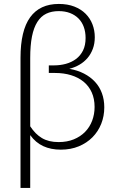

<svg xmlns="http://www.w3.org/2000/svg" viewBox="-20 -734 585 950"><path d="M281 6.5Q231.5 6.5 193.8 -11Q156 -28.5 129.5 -65.5V196H81.5V-448Q81.5 -582.5 129.2 -648.5Q177 -714.5 271 -714.5Q314.5 -714.5 347.8 -701.5Q381 -688.5 403.5 -666Q426 -643.5 437.5 -613.5Q449 -583.5 449 -550Q449 -518.5 439.5 -492.8Q430 -467 413.2 -447.2Q396.5 -427.5 373.5 -414Q350.5 -400.5 323 -393.5Q363.5 -386.5 395.5 -370Q427.5 -353.5 450 -329.2Q472.5 -305 484.2 -273Q496 -241 496 -203Q496 -159.5 480.8 -121.2Q465.5 -83 437.5 -54.8Q409.5 -26.5 369.8 -10Q330 6.5 281 6.5ZM247 -410.5Q278 -410.5 306.2 -418.2Q334.5 -426 356.2 -442.2Q378 -458.5 390.8 -484.2Q403.5 -510 403.5 -546Q403.5 -576 394.5 -600.8Q385.5 -625.5 368.2 -642.8Q351 -660 326.5 -669.5Q302 -679 270.5 -679Q235 -679 208.8 -666.2Q182.5 -653.5 164.8 -625.5Q147 -597.5 138.2 -553.5Q129.5 -509.5 129.5 -447V-109Q142 -90 156.2 -75.5Q170.5 -61 187.2 -51Q204 -41 224.5 -36Q245 -31 270 -31Q312 -31 345 -44.5Q378 -58 401 -81.5Q424 -105 436 -136.8Q448 -168.5 448 -205Q448 -245.5 433.8 -277Q419.5 -308.5 393.5 -329.8Q367.5 -351 331.5 -362Q295.5 -373 252 -373H221.5V-410.5Z"/></svg>

Font: Lato Light
Style: Regular
Weight: 300
Designer: Lukasz Dziedzic
Foundry: tyPoland Lukasz Dziedzic
Version: Version 2.007; 2014-02-27